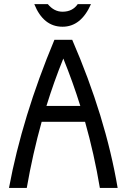

<svg xmlns="http://www.w3.org/2000/svg" viewBox="-20 -929 626 949"><path d="M149.4 -908.7H216.3Q247.1 -871.1 289.1 -871.1Q338.4 -871.1 364.3 -908.7H429.7Q380.4 -796.9 289.1 -796.9Q194.3 -796.9 149.4 -908.7ZM24.4 0Q89.8 -351.6 249 -732.4H336.9Q502 -351.6 561.5 0H473.6Q445.8 -166.5 400.4 -327.1H186Q141.6 -168.5 112.3 0ZM209.5 -405.3H377Q339.8 -524.4 293 -639.6Q246.6 -525.4 209.5 -405.3Z"/></svg>

Font: Consola Mono
Style: Book
Weight: 400
Monospace: yes
Version: Version 2.001